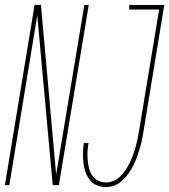

<svg xmlns="http://www.w3.org/2000/svg" viewBox="-45 -755 690 783"><path d="M387 8Q367 8 349.5 0.5Q332 -7 320.5 -22Q309 -37 303 -55Q297 -73 295 -92.5Q293 -112 293.5 -132Q294 -152 297 -172H316Q313 -155 312 -137.5Q311 -120 312.5 -103Q314 -86 318 -69.5Q322 -53 331 -39.5Q340 -26 355 -18.5Q370 -11 388 -11Q404 -11 419.5 -18Q435 -25 447.5 -37.5Q460 -50 469 -64.5Q478 -79 485.5 -94.5Q493 -110 498.5 -125.5Q504 -141 508.5 -157Q513 -173 516 -189Q519 -205 522 -221L604 -716H482V-735H625L540 -218Q537 -201 533.5 -183Q530 -165 524.5 -148Q519 -131 513 -113.5Q507 -96 498.5 -79.5Q490 -63 479 -47.5Q468 -32 454 -19Q440 -6 422.5 1Q405 8 387 8ZM-25 0 96 -735H122L184 -43L299 -735H317L195 0H170L107 -692L-7 0Z"/></svg>

Font: Iosevka SS04 Th Ex Obl
Style: Regular
Weight: 100
Width: 7
Italic angle: -9°
Monospace: yes
Designer: Belleve Invis
Foundry: Belleve Invis
Version: Version 19.0.0; ttfautohint (v1.8.4)